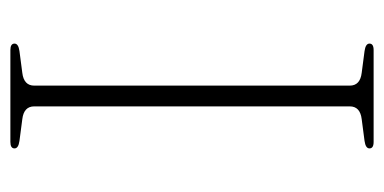

<svg xmlns="http://www.w3.org/2000/svg" viewBox="-205 -535 740 370"><g transform="rotate(-90 165.0 -350.0)"><path d="M185 -46Q185 -26 209.5 -23L251.5 -17.5Q266 -15.5 266 -8Q266 0 253.5 0H76.5Q64 0 64 -8Q64 -15.5 78.5 -17.5L120.5 -23Q145 -26 145 -46V-654Q145 -674 120.5 -677L78.5 -682.5Q64 -684.5 64 -692Q64 -700 76.5 -700H253.5Q266 -700 266 -692Q266 -684.5 251.5 -682.5L209.5 -677Q185 -674 185 -654Z"/></g></svg>

Font: Fraunces 9pt S000 Thin
Style: Regular
Weight: 100
Version: Version 1.000; ttfautohint (v1.8.3)